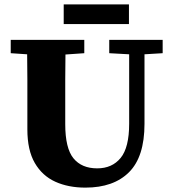

<svg xmlns="http://www.w3.org/2000/svg" viewBox="-20 -839 788 877"><path d="M479 -596V-657H723V-596L640 -591V-273Q640 -123 569.5 -52.5Q499 18 370 18Q292 18 232.5 -9Q173 -36 139 -94.5Q105 -153 105 -248V-360Q105 -417 105 -475Q105 -533 104 -591L29 -596V-657H365V-596L279 -590Q278 -533 278 -475.5Q278 -418 278 -360V-272Q278 -162 315.5 -116Q353 -70 424 -70Q492 -70 531 -117.5Q570 -165 570 -274V-591ZM271 -729V-819H569V-729Z"/></svg>

Font: Source Serif 4 SmText
Style: Bold
Weight: 700
Designer: Frank Grießhammer
Foundry: Adobe
Version: Version 4.005;hotconv 1.1.0;makeotfexe 2.6.0